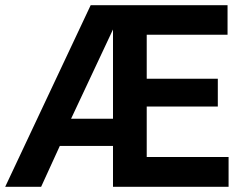

<svg xmlns="http://www.w3.org/2000/svg" viewBox="-48 -720 964 740"><path d="M-28 0 301.5 -700H829V-586H517.5V-416.5H791.5V-309.5H517.5V-115H833V0H387.5V-157.5H182.5L110.5 0ZM226 -262.5H387.5V-606.5Z"/></svg>

Font: Geologica Thin Roman Medium
Style: Regular
Weight: 500
Version: Version 1.010;gftools[0.9.28]